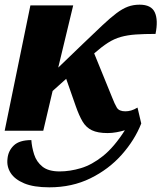

<svg xmlns="http://www.w3.org/2000/svg" viewBox="-24 -559 690 821"><path d="M-4 0 106 -536H289L225 -270L330 -371Q379 -418 413.5 -450.5Q448 -483 474 -502.5Q500 -522 523 -530.5Q546 -539 573 -539Q623 -539 638 -506Q653 -473 641 -414Q592 -414 556.5 -411.5Q521 -409 492.5 -401Q464 -393 437.5 -376Q411 -359 379 -331V-330L456 -141Q466 -115 475.5 -99Q485 -83 512 -83Q524 -83 536.5 -86.5Q549 -90 564 -99L580 -31Q552 40 496.5 102.5Q441 165 362.5 203.5Q284 242 187 242Q120 242 79.5 225Q39 208 21.5 180.5Q4 153 8 120Q11 86 35 63Q59 40 110 40Q112 70 122 101.5Q132 133 157.5 153.5Q183 174 231 174Q275 174 322 160Q369 146 416.5 108Q464 70 510 -2Q493 3 474 6.5Q455 10 436 10Q394 10 369 -2Q344 -14 329 -39.5Q314 -65 300 -105L259 -222L201 -170L161 0Z"/></svg>

Font: Noto Serif ExtraBold
Style: Italic
Weight: 800
Italic angle: -12°
Designer: Monotype Design Team
Foundry: Monotype Imaging Inc.
Version: Version 2.013